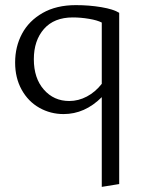

<svg xmlns="http://www.w3.org/2000/svg" viewBox="-20 -440 563 749"><path d="M445 -390V278L377 289V-61Q311 5 228 5Q177 5 133.5 -19.5Q90 -44 64.5 -90Q39 -136 39 -196Q39 -258 66 -308.5Q93 -359 146.5 -389.5Q200 -420 276 -420Q328 -420 375.5 -412Q423 -404 445 -390ZM250 -46Q286 -46 319 -63.5Q352 -81 377 -113V-352Q360 -361 327.5 -366.5Q295 -372 264 -372Q191 -372 151.5 -327Q112 -282 112 -209Q112 -135 151 -90.5Q190 -46 250 -46Z"/></svg>

Font: QiushuiShotai Bright
Style: Regular
Weight: 400
Designer: Christian Thalmann (Catharsis Fonts)
Version: Version 1.250;